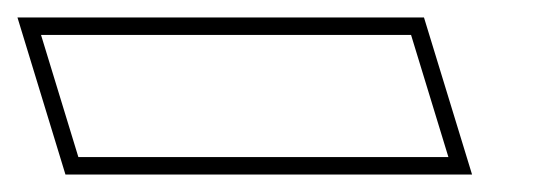

<svg xmlns="http://www.w3.org/2000/svg" viewBox="-190 -470 629 220"><path d="M-30.2 -290H-100.2L-143 -430H-73H211H281L323.8 -290H253.8ZM-115 -270H350.9L295.8 -450H-170Z"/></svg>

Font: Nordica Plus
Style: NordicaClassicRgExtOpOblOl
Weight: 500
Version: Version 1.01